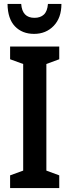

<svg xmlns="http://www.w3.org/2000/svg" viewBox="-20 -949 350 969"><path d="M279 0H31V-64L97 -88V-626L31 -650V-714H279V-650L214 -626V-88L279 -64ZM290 -929Q290 -859 251 -818.5Q212 -778 152 -778Q92 -778 55.5 -816Q19 -854 18 -929H87Q92 -859 154 -859Q184 -859 201.5 -875.5Q219 -892 222 -929Z"/></svg>

Font: Noto Sans ExtraCondensed SemiBold
Style: Regular
Weight: 600
Width: 2
Designer: Monotype Design Team
Foundry: Monotype Imaging Inc.
Version: Version 2.013; ttfautohint (v1.8.4.7-5d5b)